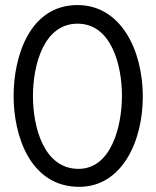

<svg xmlns="http://www.w3.org/2000/svg" viewBox="-20 -721 612 751"><path d="M290 9.8C455.1 9.8 538.6 -165 538.6 -343.3C538.6 -523.4 453.6 -701.2 283.2 -701.2C96.2 -701.2 33.2 -501 33.2 -345.2C33.2 -190.9 97.7 9.8 290 9.8ZM287.1 -60.5C150.9 -60.5 108.9 -224.6 108.9 -345.2C108.9 -466.3 150.9 -628.4 283.2 -628.4C415 -628.4 457 -467.3 457 -346.2C457 -229 416 -60.5 287.1 -60.5Z"/></svg>

Font: HK Grotesk
Style: Regular
Weight: 400
Designer: Alfredo Marco Pradil and Stefan Peev
Foundry: Hanken Design Co.
Version: Version 1.045;PS 001.045;hotconv 1.0.88;makeotf.lib2.5.64775